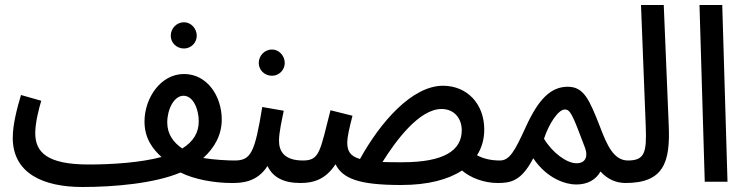

<svg xmlns="http://www.w3.org/2000/svg" viewBox="-20 -727 2993 768"><path d="M716 -533C744 -533 767 -556 767 -584C767 -613 744 -638 716 -638C686 -638 663 -613 663 -584C663 -556 686 -533 716 -533Z M310 21C435 21 598 7 702 -37C758 -9 838 5 908 5C949 5 964 -15 964 -42C964 -68 950 -85 918 -85C888 -85 836 -88 793 -95C837 -135 867 -186 867 -249C867 -342 809 -431 716 -431C622 -431 558 -334 558 -241C558 -173 591 -131 626 -99C544 -77 431 -69 335 -69C165 -69 121 -120 121 -195C121 -237 136 -294 145 -324L64 -347C49 -297 31 -230 31 -176C31 -34 152 21 310 21ZM649 -237C649 -290 676 -344 714 -344C753 -344 775 -290 775 -242C775 -197 754 -161 709 -133C674 -157 649 -190 649 -237Z M1068 -424C1096 -424 1119 -447 1119 -475C1119 -504 1096 -529 1068 -529C1038 -529 1015 -504 1015 -475C1015 -447 1038 -424 1068 -424Z M908 5C945 5 1008 3 1050 -63C1072 -17 1115 5 1182 5C1223 5 1238 -15 1238 -42C1238 -68 1224 -85 1192 -85C1118 -85 1096 -121 1096 -164C1096 -198 1108 -249 1115 -284L1029 -299C999 -114 983 -85 918 -85Z M1584 13C1693 13 1773 -9 1828 -45C1863 -15 1917 5 1971 5C2011 5 2027 -15 2027 -42C2027 -68 2012 -85 1980 -85C1942 -85 1912 -93 1888 -106C1908 -137 1917 -172 1917 -209C1917 -312 1848 -384 1752 -384C1628 -384 1501 -238 1420 -91C1379 -103 1369 -124 1369 -158C1369 -177 1377 -215 1390 -264L1302 -286C1260 -122 1259 -85 1192 -85L1182 5C1235 5 1283 -10 1322 -70C1351 -13 1414 13 1584 13ZM1746 -291C1799 -291 1827 -251 1827 -206C1827 -125 1756 -78 1589 -78C1559 -78 1532 -78 1510 -79C1562 -162 1656 -291 1746 -291Z M1970 5C2023 5 2065 -2 2113 -94C2169 -11 2244 11 2285 11C2329 11 2363 -7 2382 -41C2410 -10 2444 5 2483 5C2523 5 2538 -15 2538 -42C2538 -68 2524 -85 2492 -85C2435 -85 2408 -146 2380 -220C2337 -330 2315 -380 2251 -380C2183 -380 2134 -330 2084 -221C2038 -120 2018 -85 1979 -85ZM2156 -172C2175 -231 2213 -289 2239 -289C2261 -289 2269 -272 2320 -136C2332 -105 2325 -74 2286 -74C2246 -74 2189 -117 2156 -172Z M2482 5C2635 5 2661 -78 2655 -224L2635 -707H2544L2563 -221C2567 -117 2559 -85 2491 -85Z M2799 0H2890L2869 -707H2778Z"/></svg>

Font: Noto Sans Arabic ExtCond Med
Style: Regular
Weight: 500
Width: 2
Designer: Monotype Design Team, Nadine Chahine, Nizar Qandah and Khaled Hosny
Foundry: Monotype Imaging Inc.
Version: Version 2.012